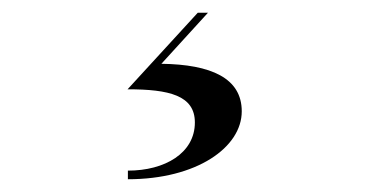

<svg xmlns="http://www.w3.org/2000/svg" viewBox="-20 -26 590 301"><path d="M285.5 166C285.5 214 238.5 241.5 180.5 241.5V255C288.5 255 359 205 359 148.5C359 96.5 311 75 233 74L306 -6H290L180 114C245 114 285.5 123.5 285.5 166Z"/></svg>

Font: Bodoni* 16pt
Style: Italic
Weight: 400
Italic angle: -13°
Version: Version 2.3